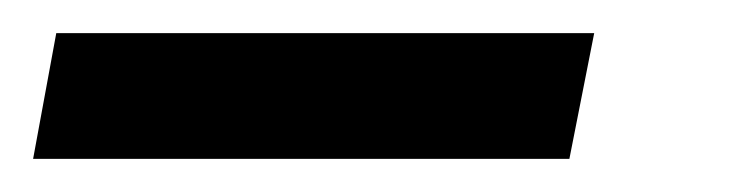

<svg xmlns="http://www.w3.org/2000/svg" viewBox="-109 58 452 116"><path d="M-89 154H235L250 78H-75Z"/></svg>

Font: Noto Sans UI Condensed Medium
Style: Italic
Weight: 500
Width: 3
Italic angle: -12°
Designer: Monotype Design Team
Foundry: Monotype Imaging Inc.
Version: Version 1.901